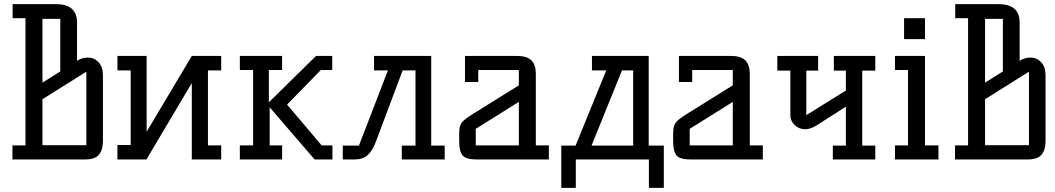

<svg xmlns="http://www.w3.org/2000/svg" viewBox="-20 -770 5093 927"><path d="M352 -476 356 -479Q378 -492 405 -492Q435 -492 456 -469.5Q477 -447 477 -406V-88Q477 -47 458 -23.5Q439 0 388 0H40V-68H103V-682H41V-750H250Q352 -750 352 -661ZM185 -371 271 -425V-679H185ZM397 -69V-424L185 -291V-69Z M984 -430V-68H1048V0H906V-369L687 0H547V-70H611V-430H547V-500H688V-134L906 -500H1048V-430Z M1138 -432V-500H1342V-432H1278V-276L1506 -500H1584V-432H1529L1366 -265L1533 -68H1585V0H1499L1282 -252V-68H1342V0H1138V-68H1202V-432Z M2062 -67H2127V0H1920V-67H1986V-430H1924L1796 -89Q1779 -43 1755.5 -21.5Q1732 0 1691 0H1635V-67H1713L1853 -430H1786V-500H2062Z M2567 -68H2630V0H2282Q2231 0 2214 -19Q2197 -38 2197 -88V-125Q2197 -161 2208.5 -177Q2220 -193 2265 -221L2485 -358V-432H2289V-374H2225V-500H2475Q2524 -500 2545.5 -478.5Q2567 -457 2567 -414ZM2485 -68V-278L2277 -148V-68Z M3185 137H3113V0H2760V137H2690V-67H2759L2907 -430H2838V-500H3112V-67H3185ZM3037 -67V-430H2983L2836 -67Z M3600 -68H3663V0H3315Q3264 0 3247 -19Q3230 -38 3230 -88V-125Q3230 -161 3241.5 -177Q3253 -193 3298 -221L3518 -358V-432H3322V-374H3258V-500H3508Q3557 -500 3578.5 -478.5Q3600 -457 3600 -414ZM3518 -68V-278L3310 -148V-68Z M4001 0V-67H4064V-255L3920 -163Q3892 -146 3868 -146Q3838 -146 3817 -166Q3796 -186 3796 -213V-429H3733V-500H3930V-429H3873V-214L4064 -333V-429H4006V-500H4206V-429H4143V-67H4206V0Z M4446 -500V-68H4511V0H4301V-68H4364V-432H4301V-500ZM4345 -581V-682H4446V-581Z M4903 -476 4907 -479Q4929 -492 4956 -492Q4986 -492 5007 -469.5Q5028 -447 5028 -406V-88Q5028 -47 5009 -23.5Q4990 0 4939 0H4591V-68H4654V-682H4592V-750H4801Q4903 -750 4903 -661ZM4736 -371 4822 -425V-679H4736ZM4948 -69V-424L4736 -291V-69Z"/></svg>

Font: Kelly Slab
Style: Regular
Weight: 400
Designer: Denis Masharov
Foundry: Denis Masharov
Version: Version 1.001